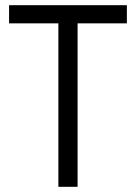

<svg xmlns="http://www.w3.org/2000/svg" viewBox="-20 -720 524 740"><path d="M205 0H279V-630H469V-700H15V-630H205Z"/></svg>

Font: Tilda Sans VF
Style: Regular
Weight: 400
Designer: ParaType Ltd
Foundry: ParaType Ltd
Version: Version 1.010